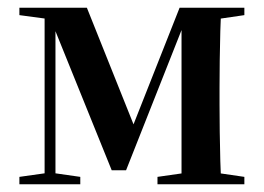

<svg xmlns="http://www.w3.org/2000/svg" viewBox="-20 -475 680 495"><path d="M268 -36 122 -397H99V-455H204L330 -140L313 -126L443 -455H470V-400H449L305 -36ZM448 0V-205V-455H551Q549 -431 548 -395Q547 -359 546.5 -320Q546 -281 546 -249V-205Q546 -174 546.5 -135Q547 -96 548 -60Q549 -24 551 0ZM30 0V-19L101 -29H117L187 -19V0ZM386 0V-19L477 -32H521L610 -19V0ZM30 -436V-455H126V-425H112ZM95 0V-440H123V-204V0ZM474 -423V-455H610V-436L521 -423Z"/></svg>

Font: Source Serif 4 60pt SemiBold
Style: Regular
Weight: 600
Version: Version 4.004;hotconv 1.0.116;makeotfexe 2.5.65601